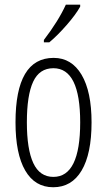

<svg xmlns="http://www.w3.org/2000/svg" viewBox="-20 -786 455 816"><path d="M369.1 -266.1Q369.1 -132.3 326.9 -61.3Q284.7 9.8 206.1 9.8Q128.4 9.8 87.2 -61.3Q45.9 -132.3 45.9 -266.1Q45.9 -540 208 -540Q284.2 -540 326.7 -468.3Q369.1 -396.5 369.1 -266.1ZM94.2 -266.1Q94.2 -151.4 121.6 -92.8Q148.9 -34.2 207 -34.2Q320.8 -34.2 320.8 -266.1Q320.8 -496.1 207 -496.1Q147.5 -496.1 120.8 -438.5Q94.2 -380.9 94.2 -266.1ZM166.5 -606V-616.2Q228.5 -697.3 259.8 -766.1H320.8V-757.8Q301.8 -723.6 262.9 -679.2Q224.1 -634.8 189.5 -606Z"/></svg>

Font: TypoPRO Open Sans Condensed
Style: Regular
Weight: 300
Width: 3
Foundry: Ascender Corporation
Version: Version 1.10